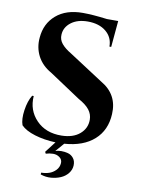

<svg xmlns="http://www.w3.org/2000/svg" viewBox="-99 -780 776 1057"><g transform="rotate(10 289.0 -252.0)"><path d="M251 -482.9 441.9 -358.9Q538.1 -303.2 531.7 -192.9Q527.3 -102.1 466.8 -48.1Q406.2 5.9 300.8 13.2L259.3 61Q273.4 56.2 292.2 55.9Q311 55.7 329.8 60.8Q348.6 65.9 361.1 81.8Q373.5 97.7 372.6 122.1Q371.6 146.5 355.7 166.5Q339.8 186.5 315.4 197Q291 207.5 261.2 210Q231.4 212.4 202.6 202.1L203.6 191.9Q226.1 191.9 246.8 185.3Q267.6 178.7 283.9 162.1Q300.3 145.5 301.8 121.1Q302.7 101.6 286.9 89.8Q271 78.1 250.2 78.4Q229.5 78.6 210 85L205.1 75.2L252 14.2Q188 11.7 135.3 -4.4Q82.5 -20.5 57.1 -46.9Q45.4 -79.1 53 -131.1Q60.5 -183.1 81.1 -216.3H89.8Q84 -136.2 137 -81.5Q189.9 -26.9 278.3 -28.3Q342.3 -29.3 379.4 -61Q416.5 -92.8 416.5 -140.6Q416.5 -171.4 397.5 -196Q378.4 -220.7 336.4 -243.7L162.1 -359.4Q109.9 -388.7 85.4 -436Q61 -483.4 66.4 -539.1Q72.8 -618.2 128.4 -666Q184.1 -713.9 276.9 -713.9Q332.5 -713.9 413.1 -703.6H476.1L462.9 -556.6H453.1Q453.1 -608.4 414.6 -640.1Q376 -671.9 312.5 -671.9Q254.9 -671.9 219.2 -644.5Q183.6 -617.2 181.6 -575.7Q179.7 -547.9 198 -525.6Q216.3 -503.4 251 -482.9Z"/></g></svg>

Font: Cinzel Decorative Bold
Style: Regular
Weight: 700
Designer: Natanael Gama
Version: Version 1.001;PS 001.001;hotconv 1.0.56;makeotf.lib2.0.21325